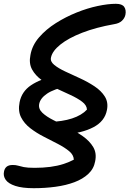

<svg xmlns="http://www.w3.org/2000/svg" viewBox="-55 -730 681 1009"><path d="M285 -24 202 -89Q273 -91 323.5 -107.5Q374 -124 402 -154Q401 -177 376.5 -195.5Q352 -214 315 -231Q278 -248 238 -266.5Q198 -285 164.5 -309Q131 -333 113.5 -365Q96 -397 105 -441Q114 -492 150.5 -534Q187 -576 238.5 -608.5Q290 -641 347 -664Q404 -687 458.5 -698.5Q513 -710 554 -710Q587 -710 598 -693.5Q609 -677 604 -652Q600 -634 585.5 -620.5Q571 -607 545 -603Q449 -586 377 -558Q305 -530 262.5 -496Q220 -462 213 -428Q208 -407 230 -389Q252 -371 288.5 -354Q325 -337 365.5 -318.5Q406 -300 441.5 -276.5Q477 -253 496 -222.5Q515 -192 507 -152Q496 -93 436 -61.5Q376 -30 285 -24ZM122 259Q62 259 25.5 247Q-11 235 -25 215Q-39 195 -34 172Q-31 155 -20 146Q-9 137 12 137Q28 137 39.5 140.5Q51 144 70 148Q89 152 127 152Q171 152 209 147Q247 142 278 132Q309 122 333 109Q332 84 308.5 64.5Q285 45 249.5 26.5Q214 8 175.5 -11.5Q137 -31 104.5 -56Q72 -81 55.5 -114Q39 -147 48 -193Q59 -249 108 -282Q157 -315 238 -332L301 -278Q228 -262 192.5 -238Q157 -214 151 -184Q146 -158 167.5 -137.5Q189 -117 226 -98.5Q263 -80 304 -59.5Q345 -39 380.5 -14Q416 11 435 43Q454 75 445 118Q438 157 409 184Q380 211 336 227.5Q292 244 237 251.5Q182 259 122 259Z"/></svg>

Font: Shantell Sans Medium
Style: Italic
Weight: 500
Italic angle: -11°
Designer: Stephen Nixon, Anya Danilova, Shantell Martin
Foundry: Arrow Type
Version: Version 1.011;[c5ecc13dd]